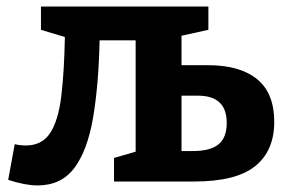

<svg xmlns="http://www.w3.org/2000/svg" viewBox="-20 -554 869 586"><path d="M94 12Q58 12 5 -5L25 -114Q41 -110 59 -110Q108 -110 133 -148Q158 -186 167 -260Q176 -334 178 -441L105 -463V-534H616V-463L534 -445V-355H616Q712 -355 764.5 -312.5Q817 -270 817 -182Q817 -94 759 -47Q701 0 572 0H328V-72L394 -91V-431H284Q281 -294 264 -194.5Q247 -95 207 -41.5Q167 12 94 12ZM584 -262H534V-93H569Q622 -93 647 -113.5Q672 -134 672 -179Q672 -262 584 -262Z"/></svg>

Font: Bitter
Style: Bold
Weight: 700
Designer: Sol Matas, and Bitter project Authors
Foundry: Sol Matas
Version: Version 2.001